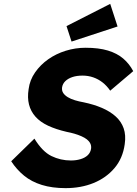

<svg xmlns="http://www.w3.org/2000/svg" viewBox="-20 -963 709 993"><path d="M319 10Q250 10 196.5 -6.5Q143 -23 104.5 -54.5Q66 -86 38 -129L158 -246Q199 -179 246 -156Q293 -133 347 -133Q374 -133 397 -140Q420 -147 434 -160.5Q448 -174 451 -194Q453 -209 447 -221Q441 -233 429.5 -242Q418 -251 401 -258.5Q384 -266 365 -271.5Q346 -277 325 -281Q269 -294 228.5 -313Q188 -332 163.5 -359.5Q139 -387 130 -422.5Q121 -458 128 -502Q134 -549 161.5 -588.5Q189 -628 229.5 -656.5Q270 -685 320 -700.5Q370 -716 422 -716Q491 -716 538.5 -701.5Q586 -687 617.5 -660Q649 -633 669 -595L550 -494Q532 -520 510 -537Q488 -554 462 -563Q436 -572 407 -572Q377 -572 354.5 -564.5Q332 -557 318 -543.5Q304 -530 301 -511Q299 -494 307 -482Q315 -470 330.5 -460.5Q346 -451 367.5 -444.5Q389 -438 412 -434Q465 -423 507 -405Q549 -387 578 -361Q607 -335 619.5 -299.5Q632 -264 625 -217Q615 -144 572 -93.5Q529 -43 464 -16.5Q399 10 319 10ZM350 -748 324 -828 550 -943 588 -826Z"/></svg>

Font: Lexend
Style: Bold Italic
Weight: 700
Italic angle: -8.13011°
Designer: Bonnie Shaver-Troup, Thomas Jockin
Foundry: Lexend
Version: Version 1.007